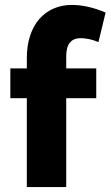

<svg xmlns="http://www.w3.org/2000/svg" viewBox="-20 -760 449 780"><path d="M89 0V-361H22V-482H89V-525Q89 -574 102 -614Q115 -654 139 -682Q163 -710 197 -725Q231 -740 272 -740Q336 -740 409 -709L380 -589Q364 -596 344.5 -600.5Q325 -605 308 -605Q249 -605 249 -531V-482H371V-361H249V0Z"/></svg>

Font: Boldmen
Style: Bold
Weight: 700
Designer: Matt McInerney, Pablo Impallari, Rodrigo Fuenzalida
Foundry: LIVING CONCEPT
Version: Version 1.000